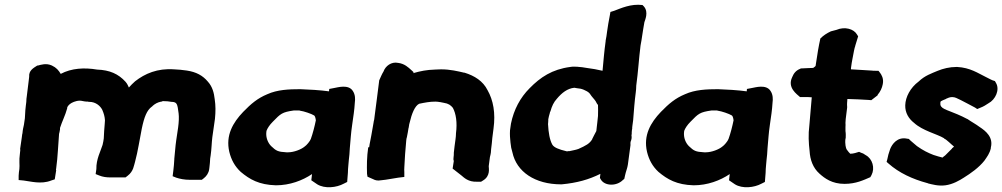

<svg xmlns="http://www.w3.org/2000/svg" viewBox="-20 -775 4192 803"><path d="M100 -437C97 -416 95 -394 92 -372C91 -365 90 -359 90 -349L88 -333L86 -314C85 -302 85 -291 84 -280L80 -253C78 -244 75 -232 74 -218C72 -212 72 -203 71 -199L64 -151L65 -149L63 -130C59 -104 63 -84 61 -68C60 -59 58 -50 58 -40V-22L79 -20C106 -17 152 -3 194 -20L209 -25L215 -63L214 -65L215 -71C222 -121 223 -169 227 -215C228 -219 230 -226 231 -234V-240C239 -266 253 -292 261 -322V-325C262 -329 267 -336 274 -341C279 -345 296 -354 314 -354C322 -354 328 -351 342 -350H348L351 -349H354C380 -349 400 -332 408 -315C414 -301 418 -288 419 -272L418 -257C416 -238 415 -216 414 -196L412 -183C412 -180 410 -177 409 -169C401 -143 382 -109 383 -68L380 -47L395 -41C410 -35 425 -33 442 -33H505L514 -40C539 -59 540 -84 545 -99C557 -143 564 -193 573 -237C583 -285 594 -314 615 -329L617 -330V-331C628 -341 639 -347 654 -350H657L660 -352H664C676 -352 687 -351 697 -349H699C721 -348 722 -339 727 -301C729 -286 728 -264 725 -242L717 -188C713 -161 712 -136 709 -111V-109C708 -92 707 -77 705 -62L702 -38L717 -32C732 -27 751 -23 774 -23H824L833 -30C843 -38 853 -51 855 -68L856 -76C858 -88 858 -100 859 -112L861 -125C865 -152 865 -177 868 -201L879 -278C882 -308 882 -334 878 -360C875 -386 869 -412 849 -434C828 -459 801 -474 761 -480C743 -483 725 -484 708 -485C638 -490 586 -467 545 -435C536 -427 527 -418 519 -409C516 -415 513 -424 505 -433C475 -466 439 -482 386 -484C333 -493 279 -490 234 -466C225 -481 216 -492 197 -501C173 -512 151 -504 139 -501H136C119 -490 100 -480 102 -454Z M939 -140C947 -107 962 -79 987 -56C1024 -25 1063 -2 1134 0C1192 0 1245 -20 1285 -47L1282 -21L1307 -4C1338 15 1387 10 1418 -7L1432 -14L1435 -52C1435 -63 1436 -73 1437 -85L1439 -107C1441 -120 1442 -137 1443 -155C1447 -196 1447 -213 1453 -254C1458 -289 1462 -313 1464 -346C1466 -360 1466 -379 1456 -394C1438 -424 1391 -409 1378 -407L1357 -403L1356 -393C1320 -398 1269 -401 1236 -402C1188 -402 1140 -400 1098 -381C1057 -364 1030 -341 997 -307C954 -262 923 -209 939 -140ZM1094 -224 1095 -229C1099 -239 1107 -252 1121 -266C1154 -300 1160 -306 1209 -313H1233L1234 -312H1235C1251 -310 1283 -299 1294 -292C1296 -290 1299 -287 1301 -272C1296 -247 1288 -216 1280 -194C1277 -185 1262 -167 1254 -162C1240 -150 1209 -138 1185 -138H1178C1142 -140 1135 -144 1114 -164C1101 -177 1091 -199 1094 -224Z M1520 -159C1514 -118 1514 -82 1515 -48L1517 -36L1542 -25C1547 -22 1559 -18 1573 -21C1598 -23 1629 -30 1646 -32L1671 -35V-56C1671 -63 1670 -69 1671 -73V-75C1673 -112 1675 -148 1679 -187L1680 -195C1681 -198 1683 -206 1683 -208C1684 -216 1687 -225 1688 -236V-237L1689 -240L1691 -252C1691 -254 1691 -253 1693 -261C1702 -300 1715 -332 1733 -341C1757 -346 1777 -350 1801 -350C1809 -350 1813 -349 1820 -348H1821L1836 -345C1856 -342 1865 -335 1874 -324C1887 -300 1893 -263 1887 -217V-215C1887 -208 1886 -200 1885 -192C1882 -172 1880 -154 1878 -136V-133C1878 -129 1878 -124 1877 -118C1876 -112 1876 -106 1878 -102L1873 -70L1910 -41C1920 -33 1938 -13 1976 -15H1992L2000 -20C2032 -39 2024 -71 2024 -80L2029 -118C2031 -124 2032 -132 2033 -137L2034 -151C2036 -168 2038 -182 2039 -198L2044 -237C2053 -302 2043 -356 2019 -398C2000 -436 1965 -458 1923 -471H1921C1895 -477 1863 -485 1825 -485C1814 -485 1806 -484 1799 -484C1765 -483 1739 -478 1708 -469L1710 -473L1699 -483C1689 -492 1672 -509 1645 -512C1617 -518 1592 -499 1584 -476C1577 -465 1572 -452 1566 -439L1556 -360C1553 -335 1550 -315 1547 -291L1545 -275L1543 -267V-266C1542 -256 1538 -241 1536 -226L1533 -209C1531 -195 1526 -177 1524 -159Z M2113 -230C2112 -213 2113 -195 2115 -179L2118 -157C2120 -150 2121 -146 2123 -138C2140 -57 2217 -4 2327 -4H2329C2393 -10 2443 -24 2491 -48C2490 -42 2490 -37 2489 -31L2493 -24C2509 3 2558 5 2585 -22L2591 -27C2593 -35 2595 -47 2597 -53C2599 -61 2604 -73 2606 -87L2617 -169C2617 -171 2616 -174 2617 -179V-181C2621 -191 2623 -198 2621 -210L2622 -214C2622 -219 2622 -225 2623 -232L2624 -236C2624 -240 2624 -244 2625 -250L2628 -272C2631 -311 2634 -352 2639 -389C2640 -398 2641 -406 2641 -417C2649 -475 2652 -530 2659 -585C2662 -598 2664 -615 2666 -627C2668 -645 2672 -661 2675 -682C2677 -690 2694 -724 2673 -748L2667 -754C2618 -760 2576 -740 2549 -730L2533 -725L2530 -708C2526 -686 2522 -667 2519 -643C2517 -630 2516 -617 2513 -605V-603C2507 -560 2504 -521 2500 -479C2480 -484 2456 -488 2433 -491L2414 -494C2405 -495 2398 -495 2393 -496H2389C2382 -496 2377 -497 2365 -495C2289 -485 2240 -452 2195 -406C2156 -367 2129 -317 2117 -258ZM2273 -270V-276C2273 -279 2278 -298 2280 -304V-306L2282 -309C2288 -331 2296 -348 2309 -362C2330 -387 2353 -405 2382 -408C2389 -407 2397 -405 2408 -404C2417 -402 2426 -398 2435 -393C2438 -391 2442 -389 2447 -383C2455 -370 2466 -360 2471 -352C2473 -350 2475 -342 2481 -336C2482 -321 2481 -306 2481 -290C2480 -281 2479 -274 2478 -262C2476 -250 2476 -239 2474 -227C2467 -215 2461 -201 2457 -194V-193C2446 -174 2430 -166 2399 -152C2388 -148 2375 -146 2362 -143H2356L2353 -142C2351 -142 2350 -142 2347 -143C2318 -150 2297 -158 2290 -170C2279 -190 2274 -219 2272 -256C2272 -259 2273 -264 2273 -270Z M2686 -140C2694 -107 2709 -79 2734 -56C2771 -25 2810 -2 2881 0C2939 0 2992 -20 3032 -47L3029 -21L3054 -4C3085 15 3134 10 3165 -7L3179 -14L3182 -52C3182 -63 3183 -73 3184 -85L3186 -107C3188 -120 3189 -137 3190 -155C3194 -196 3194 -213 3200 -254C3205 -289 3209 -313 3211 -346C3213 -360 3213 -379 3203 -394C3185 -424 3138 -409 3125 -407L3104 -403L3103 -393C3067 -398 3016 -401 2983 -402C2935 -402 2887 -400 2845 -381C2804 -364 2777 -341 2744 -307C2701 -262 2670 -209 2686 -140ZM2841 -224 2842 -229C2846 -239 2854 -252 2868 -266C2901 -300 2907 -306 2956 -313H2980L2981 -312H2982C2998 -310 3030 -299 3041 -292C3043 -290 3046 -287 3048 -272C3043 -247 3035 -216 3027 -194C3024 -185 3009 -167 3001 -162C2987 -150 2956 -138 2932 -138H2925C2889 -140 2882 -144 2861 -164C2848 -177 2838 -199 2841 -224Z M3293 -452C3272 -408 3313 -381 3326 -369H3351C3358 -369 3365 -369 3375 -368C3372 -330 3368 -291 3365 -251C3360 -212 3362 -177 3366 -143C3368 -107 3380 -73 3407 -49C3429 -29 3460 -6 3512 -6C3560 -6 3592 -22 3620 -34L3625 -43C3640 -72 3629 -111 3601 -126L3590 -133C3584 -135 3579 -137 3573 -140C3563 -137 3550 -132 3536 -132C3532 -135 3528 -141 3521 -150C3518 -154 3513 -174 3516 -195L3517 -197C3517 -207 3518 -214 3516 -227V-244C3517 -249 3516 -256 3516 -261L3517 -277C3519 -291 3521 -312 3523 -325V-329C3522 -338 3523 -349 3524 -361C3554 -360 3586 -359 3613 -357L3624 -356L3650 -376L3651 -379C3662 -392 3669 -407 3672 -423C3677 -447 3666 -463 3661 -470L3654 -479H3643C3636 -479 3630 -479 3624 -480H3623C3597 -482 3568 -483 3539 -485V-490C3541 -505 3543 -519 3546 -533C3550 -553 3553 -573 3557 -583V-584L3569 -623L3564 -631C3551 -654 3513 -665 3478 -650L3455 -644C3438 -636 3424 -627 3411 -614C3404 -583 3398 -547 3393 -512L3391 -499C3389 -497 3387 -495 3381 -491C3364 -491 3348 -489 3335 -489H3330L3326 -487C3308 -480 3299 -467 3293 -452Z M3688 -98 3696 -91C3740 -52 3796 -26 3859 -9H3860L3861 -8C3878 -4 3904 4 3934 0C3965 -4 3994 -21 4011 -32C4040 -50 4074 -74 4097 -103C4108 -119 4119 -133 4124 -155V-158C4135 -201 4103 -227 4077 -244C4061 -256 4042 -266 4028 -276L4027 -277H4026C4011 -285 3998 -291 3984 -297C3938 -317 3910 -320 3913 -344V-347C3913 -351 3914 -352 3936 -361L3937 -362C3944 -365 3952 -369 3962 -369C3975 -369 3982 -364 3999 -356C4017 -346 4037 -337 4058 -325L4067 -319L4079 -324C4095 -330 4103 -336 4114 -343C4143 -358 4163 -400 4145 -429L4141 -436C4126 -440 4124 -443 4103 -453C4070 -469 4038 -492 3983 -495H3981C3951 -495 3924 -488 3902 -479C3876 -468 3848 -459 3822 -434C3787 -408 3767 -369 3766 -335C3765 -303 3781 -278 3803 -261C3839 -228 3898 -215 3928 -197V-196C3941 -190 3957 -172 3970 -162C3969 -160 3964 -157 3962 -155L3961 -153C3950 -143 3944 -135 3933 -125C3927 -121 3923 -117 3922 -116C3912 -118 3897 -123 3884 -127C3863 -135 3840 -146 3815 -164C3802 -176 3790 -184 3781 -194L3774 -195C3733 -204 3711 -172 3703 -152C3697 -136 3693 -120 3691 -109Z"/></svg>

Font: Hussar Pisanka
Style: BlkKur
Weight: 700
Designer: Robert Jablonski
Foundry: Cannot Into Space Fonts
Version: Version 1.070